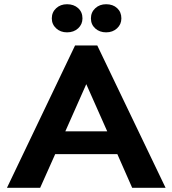

<svg xmlns="http://www.w3.org/2000/svg" viewBox="-20 -888 815 908"><path d="M605 0 535 -159H241L170 0H13L335 -673H440L763 0ZM487 -267 388 -490 289 -267ZM225 -801Q225 -830 245.5 -849Q266 -868 297 -868Q329 -868 349.5 -849.5Q370 -831 370 -801Q370 -773 349.5 -754Q329 -735 297 -735Q266 -735 245.5 -754Q225 -773 225 -801ZM410 -801Q410 -830 430.5 -849Q451 -868 482 -868Q514 -868 534 -849.5Q554 -831 554 -801Q554 -773 533.5 -754Q513 -735 482 -735Q451 -735 430.5 -753.5Q410 -772 410 -801Z"/></svg>

Font: Madhuban SemiBold
Style: Regular
Weight: 600
Designer: jaikishan Patel
Foundry: MagicType
Version: Version 1.000